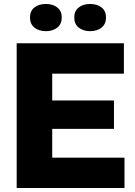

<svg xmlns="http://www.w3.org/2000/svg" viewBox="-20 -947 681 967"><path d="M64 0V-729H604V-576H206L243 -614V-115L206 -153H607V0ZM206 -298V-441H554V-298ZM434 -790Q399 -790 376.5 -808Q354 -826 354 -859Q354 -892 376.5 -909.5Q399 -927 434 -927Q469 -927 491.5 -909.5Q514 -892 514 -859Q514 -826 491.5 -808Q469 -790 434 -790ZM211 -790Q176 -790 153.5 -808Q131 -826 131 -859Q131 -892 153.5 -909.5Q176 -927 211 -927Q246 -927 268.5 -909.5Q291 -892 291 -859Q291 -826 268.5 -808Q246 -790 211 -790Z"/></svg>

Font: Mona Sans ExtraLight ExtraBold
Style: Regular
Weight: 800
Version: Version 2.000